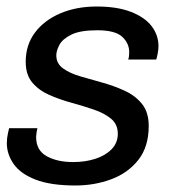

<svg xmlns="http://www.w3.org/2000/svg" viewBox="-20 -558 540 590"><path d="M212 12Q136 12 89.5 -6Q43 -24 22 -54Q1 -84 1 -118Q1 -134 4.5 -149Q8 -164 8 -164H95Q93 -156 92 -148Q91 -140 91 -137Q91 -96 123.5 -78Q156 -60 205 -60Q242 -60 273 -70Q304 -80 323 -99.5Q342 -119 342 -147Q342 -176 321.5 -193Q301 -210 269 -221Q237 -232 200.5 -242Q164 -252 132 -266Q100 -280 79.5 -304Q59 -328 59 -368Q59 -420 87.5 -458Q116 -496 165.5 -517Q215 -538 277 -538Q340 -538 382.5 -521.5Q425 -505 446 -477.5Q467 -450 467 -416Q467 -406 464.5 -393Q462 -380 460 -375H374Q376 -381 376.5 -386.5Q377 -392 377 -398Q377 -425 355.5 -445Q334 -465 279 -465Q226 -465 199 -451.5Q172 -438 162.5 -420Q153 -402 153 -388Q153 -363 173.5 -348Q194 -333 226.5 -323.5Q259 -314 295 -304Q331 -294 363.5 -279Q396 -264 416.5 -238.5Q437 -213 437 -171Q437 -107 405 -66.5Q373 -26 321.5 -7Q270 12 212 12Z"/></svg>

Font: Archivo VF Beta
Style: Italic
Weight: 400
Italic angle: -10°
Designer: Hector Gatti
Foundry: Omnibus-Type
Version: Version 1.002